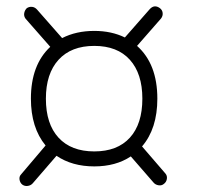

<svg xmlns="http://www.w3.org/2000/svg" viewBox="-20 -668 640 615"><path d="M282 -135Q211 -135 161 -169L85 -81Q79 -74 69 -72.5Q59 -71 51 -77Q44 -83 42.5 -93Q41 -103 48 -110L126 -202Q79 -259 79 -352Q79 -460 141 -518L62 -608Q56 -616 57.5 -625.5Q59 -635 66 -642Q74 -647 83 -646Q92 -645 99 -637L179 -546Q224 -569 282 -569Q337 -569 380 -548L459 -638Q474 -655 492 -642Q500 -636 501 -626.5Q502 -617 496 -609L419 -521Q484 -463 484 -352Q484 -256 435 -199L510 -112Q516 -105 514.5 -95Q513 -85 505 -79Q498 -73 488 -74.5Q478 -76 472 -83L399 -167Q351 -135 282 -135ZM282 -183Q356 -183 396 -227Q436 -271 436 -352Q436 -432 396 -476.5Q356 -521 282 -521Q208 -521 167.5 -476.5Q127 -432 127 -352Q127 -271 167.5 -227Q208 -183 282 -183Z"/></svg>

Font: Zen Kurenaido
Style: ARC
Weight: 400
Designer: Yoshimichi Ohira
Foundry: Positype
Version: Version 1.001